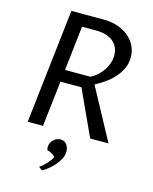

<svg xmlns="http://www.w3.org/2000/svg" viewBox="-140 -807 927 1160"><g transform="rotate(15 323.5 -226.5)"><path d="M206.1 -285.2 173.3 0H77.6L159.2 -715.3H361.3Q411.1 -715.3 451.2 -701.2Q491.2 -687 519.5 -662.8Q547.9 -638.7 563.2 -606.2Q578.6 -573.7 578.6 -536.6Q578.6 -498.5 563.5 -466.3Q548.3 -434.1 524.2 -407.2Q500 -380.4 469.7 -359.1Q439.5 -337.9 409.2 -321.8L583 0H468.3L337.4 -285.2ZM214.4 -360.8H373Q397 -373 416.5 -390.9Q436 -408.7 450 -429.7Q463.9 -450.7 471.4 -474.4Q479 -498 479 -522Q479 -547.4 470.2 -568.8Q461.4 -590.3 443.4 -606Q425.3 -621.6 398.2 -630.6Q371.1 -639.6 334 -639.6H246.1ZM214.4 245.1Q225.6 237.8 237.5 227.3Q249.5 216.8 259.8 205.3Q270 193.8 277.6 182.9Q285.2 171.9 287.6 163.1Q283.7 158.7 278.1 154.3Q272.5 149.9 265.4 146Q258.3 142.1 251 139.2Q243.7 136.2 236.8 134.8Q235.4 130.9 234.6 125Q233.9 119.1 233.9 114.3Q233.9 104.5 238.3 93.5Q242.7 82.5 250.7 73.2Q258.8 64 270.8 57.9Q282.7 51.8 297.4 51.8Q309.6 51.8 319.6 56.6Q329.6 61.5 336.2 69.8Q342.8 78.1 346.4 89.1Q350.1 100.1 350.1 112.8Q350.1 136.7 338.4 159.7Q326.7 182.6 309.3 202.4Q292 222.2 272.5 237.5Q252.9 252.9 236.8 261.7Z"/></g></svg>

Font: Proza Libre
Style: Italic
Weight: 400
Designer: Jasper de Waard
Foundry: Jasper de Waard
Version: Version 1.000; ttfautohint (v1.4.1.8-43bc)